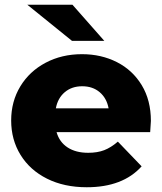

<svg xmlns="http://www.w3.org/2000/svg" viewBox="-20 -779 682 808"><path d="M612 -223H218Q230 -181 264.5 -158.5Q299 -136 351 -136Q390 -136 418.5 -147Q447 -158 476 -183L576 -79Q497 9 345 9Q250 9 178 -27Q106 -63 66.5 -127Q27 -191 27 -272Q27 -352 65.5 -415.5Q104 -479 172 -515Q240 -551 325 -551Q406 -551 472 -517.5Q538 -484 576.5 -420.5Q615 -357 615 -270Q615 -268 612 -223ZM215 -323H437Q429 -366 399.5 -391Q370 -416 326 -416Q282 -416 252.5 -391Q223 -366 215 -323ZM95 -759H285L419 -607H283Z"/></svg>

Font: Idrija
Style: Regular
Weight: 800
Designer: Julieta Ulanovsky
Foundry: Julieta Ulanovsky
Version: Version 7.200